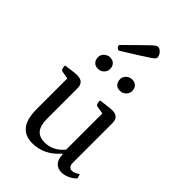

<svg xmlns="http://www.w3.org/2000/svg" viewBox="-262 -985 1097 1097"><g transform="rotate(45 286.5 -437.0)"><path d="M219 12Q162 12 131 -25.5Q100 -63 100 -144V-404L115 -389L53 -400Q46 -401 42 -409.5Q38 -418 38 -435Q76 -440 95.5 -442.5Q115 -445 127 -445Q154 -445 167.5 -432Q181 -419 181 -391V-146Q181 -92 202.5 -66.5Q224 -41 266 -41Q293 -41 316.5 -50Q340 -59 358.5 -74.5Q377 -90 390 -109L383 -92V-404L398 -389L335 -400Q328 -401 324.5 -409.5Q321 -418 321 -435Q359 -440 378.5 -442.5Q398 -445 409 -445Q437 -445 450 -432Q463 -419 463 -391V-72Q463 -55 470.5 -46Q478 -37 491 -37Q502 -37 514.5 -42.5Q527 -48 537 -56L545 -29Q528 -10 503 1Q478 12 455 12Q424 12 406 -8.5Q388 -29 388 -67H383Q315 12 219 12ZM364 -554Q339 -554 327.5 -567.5Q316 -581 316 -602Q316 -616 323 -626.5Q330 -637 341.5 -643.5Q353 -650 364 -650Q389 -650 401 -637Q413 -624 413 -602Q413 -589 406 -578Q399 -567 387.5 -560.5Q376 -554 364 -554ZM186 -554Q162 -554 150 -567.5Q138 -581 138 -602Q138 -616 145 -626.5Q152 -637 163.5 -643.5Q175 -650 186 -650Q210 -650 222.5 -637Q235 -624 235 -602Q235 -589 228 -578Q221 -567 210 -560.5Q199 -554 186 -554ZM196 -712Q188 -712 181 -718.5Q174 -725 174 -736Q229 -790 260 -821Q291 -852 306 -865.5Q321 -879 327.5 -882.5Q334 -886 340 -886Q350 -886 359 -879Q368 -872 374 -861.5Q380 -851 380 -840Q380 -835 376 -830Q372 -825 355 -813Q338 -801 300.5 -777.5Q263 -754 196 -712Z"/></g></svg>

Font: Petrona
Style: Regular
Weight: 400
Designer: Ringo R. Seeber
Foundry: Ringo R. Seeber
Version: Version 2.001; ttfautohint (v1.8.3)